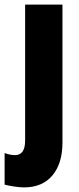

<svg xmlns="http://www.w3.org/2000/svg" viewBox="-58 -573 343 833"><path d="M46 240Q28 240 2 236Q-24 232 -38 228V91Q-14 100 7 100Q51 100 51 37V-553H213V45Q213 136 169.5 188Q126 240 46 240Z"/></svg>

Font: Noto Sans Thai Looped ExtraCondensed Black
Style: Regular
Weight: 900
Width: 2
Designer: Sasikarn Vongin, Ben Mitchell
Foundry: The Fontpad Ltd
Version: Version 1.001; ttfautohint (v1.8.4.7-5d5b)